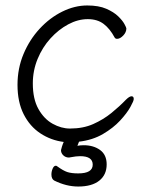

<svg xmlns="http://www.w3.org/2000/svg" viewBox="-20 -504 540 702"><path d="M263 29Q269 28 274.5 27.5Q280 27 286 27Q322 27 346 44.5Q370 62 370 97Q370 135 343 156.5Q316 178 266 178Q222 178 178 156Q168 150 168 134Q168 123 172.5 112.5Q177 102 184 102Q187 102 189 104Q211 120 226 125Q241 130 266 130Q319 130 319 98Q319 67 273 67Q266 67 257 68Q248 69 238 71Q237 71 235.5 71.5Q234 72 232 72Q220 72 211.5 64Q203 56 203 45Q203 43 206.5 32Q210 21 213 15Q166 9 127.5 -16.5Q89 -42 66.5 -86.5Q44 -131 44 -194Q44 -254 66 -306.5Q88 -359 125 -399Q162 -439 207.5 -461.5Q253 -484 299 -484Q341 -484 368.5 -472Q396 -460 412 -444.5Q428 -429 435 -416Q442 -403 442 -400Q442 -386 430.5 -374Q419 -362 408 -362Q402 -362 399 -367Q382 -399 359 -416.5Q336 -434 301 -434Q265 -434 229.5 -415Q194 -396 164.5 -363.5Q135 -331 117.5 -288.5Q100 -246 100 -199Q100 -142 120.5 -105.5Q141 -69 172.5 -51.5Q204 -34 236 -34Q284 -34 321 -50.5Q358 -67 387.5 -91Q417 -115 440 -139Q453 -152 461 -152Q469 -152 469 -142Q469 -135 456.5 -112.5Q444 -90 419 -63Q394 -36 356.5 -14Q319 8 269 14Z"/></svg>

Font: Moon Stars Kai T HW Light
Style: Regular
Weight: 300
Designer: GuiWonder
Version: Version 1.101